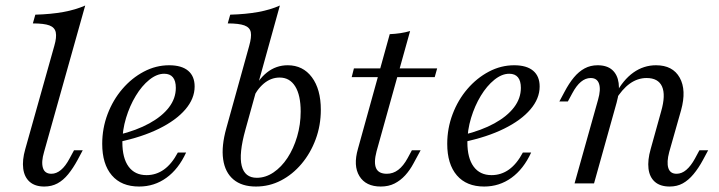

<svg xmlns="http://www.w3.org/2000/svg" viewBox="-20 -661 2591 692"><path d="M139.5 11.3Q106.5 11.3 87.1 -5.6Q67.7 -22.6 63.7 -53.2Q59.7 -83.9 71 -123.4L175.8 -496Q184.7 -526.6 181 -544.4Q177.4 -562.1 158.1 -569.4Q138.7 -576.6 98.4 -576.6L107.3 -608.1Q163.7 -609.7 208.1 -617.7Q252.4 -625.8 287.1 -641.1L138.7 -112.9Q128.2 -77.4 134.7 -56Q141.1 -34.7 165.3 -34.7Q183.1 -34.7 199.6 -48.4Q216.1 -62.1 230.6 -89.5L246.8 -119.4H278.2L259.7 -84.7Q243.5 -54.8 225.8 -33.1Q208.1 -11.3 187.1 0Q166.1 11.3 139.5 11.3Z M481.5 11.3Q417.7 11.3 383.1 -29Q348.4 -69.4 348.4 -142.7Q348.4 -198.4 367.7 -249.6Q387.1 -300.8 421 -340.3Q454.8 -379.8 498.4 -402.8Q541.9 -425.8 589.5 -425.8Q634.7 -425.8 658.1 -406Q681.5 -386.3 681.5 -349.2Q681.5 -305.6 648 -266.5Q614.5 -227.4 553.2 -197.2Q491.9 -166.9 407.3 -149.2V-175Q472.6 -191.1 518.5 -216.5Q564.5 -241.9 589.1 -274.2Q613.7 -306.5 613.7 -344.4Q613.7 -369.4 603.2 -382.3Q592.7 -395.2 571.8 -395.2Q545.2 -395.2 518.1 -373.4Q491.1 -351.6 469.4 -315.7Q447.6 -279.8 434.3 -235.9Q421 -191.9 421 -148.4Q421 -91.1 443.5 -60.5Q466.1 -29.8 508.1 -29.8Q542.7 -29.8 571 -50Q599.2 -70.2 621 -111.3H650.8Q623.4 -51.6 579.8 -20.2Q536.3 11.3 481.5 11.3Z M902.4 11.3Q851.6 11.3 821.4 -14.1Q791.1 -39.5 784.3 -86.7Q777.4 -133.9 796 -200L878.2 -496Q887.1 -527.4 883.9 -544.8Q880.6 -562.1 860.9 -569.4Q841.1 -576.6 800.8 -576.6L809.7 -608.1Q866.1 -609.7 910.5 -617.7Q954.8 -625.8 988.7 -641.1L864.5 -193.5Q840.3 -106.5 851.2 -63.3Q862.1 -20.2 905.6 -20.2Q937.1 -20.2 965.7 -39.5Q994.4 -58.9 1016.1 -91.9Q1037.9 -125 1050.8 -168.5Q1063.7 -212.1 1063.7 -258.9Q1063.7 -317.7 1044 -349.6Q1024.2 -381.5 987.9 -381.5Q956.5 -381.5 930.6 -359.7Q904.8 -337.9 887.1 -298.4L887.9 -325Q908.9 -373.4 941.9 -399.6Q975 -425.8 1016.9 -425.8Q1071.8 -425.8 1104 -382.7Q1136.3 -339.5 1136.3 -265.3Q1136.3 -208.9 1117.7 -158.9Q1099.2 -108.9 1066.9 -70.6Q1034.7 -32.3 992.7 -10.5Q950.8 11.3 902.4 11.3Z M1352.4 11.3Q1298.4 11.3 1275.4 -26.2Q1252.4 -63.7 1270.2 -125L1384.7 -537.9Q1404 -538.7 1423 -541.5Q1441.9 -544.4 1458.1 -549.2L1337.1 -115.3Q1326.6 -75 1335.5 -54.8Q1344.4 -34.7 1374.2 -34.7Q1396.8 -34.7 1415.3 -48.8Q1433.9 -62.9 1449.2 -91.1L1464.5 -119.4H1496L1470.2 -71.8Q1457.3 -47.6 1440.3 -29Q1423.4 -10.5 1402 0.4Q1380.6 11.3 1352.4 11.3ZM1247.6 -383.1 1255.6 -414.5H1555.6L1546.8 -383.1Z M1725 11.3Q1661.3 11.3 1626.6 -29Q1591.9 -69.4 1591.9 -142.7Q1591.9 -198.4 1611.3 -249.6Q1630.6 -300.8 1664.5 -340.3Q1698.4 -379.8 1741.9 -402.8Q1785.5 -425.8 1833.1 -425.8Q1878.2 -425.8 1901.6 -406Q1925 -386.3 1925 -349.2Q1925 -305.6 1891.5 -266.5Q1858.1 -227.4 1796.8 -197.2Q1735.5 -166.9 1650.8 -149.2V-175Q1716.1 -191.1 1762.1 -216.5Q1808.1 -241.9 1832.7 -274.2Q1857.3 -306.5 1857.3 -344.4Q1857.3 -369.4 1846.8 -382.3Q1836.3 -395.2 1815.3 -395.2Q1788.7 -395.2 1761.7 -373.4Q1734.7 -351.6 1712.9 -315.7Q1691.1 -279.8 1677.8 -235.9Q1664.5 -191.9 1664.5 -148.4Q1664.5 -91.1 1687.1 -60.5Q1709.7 -29.8 1751.6 -29.8Q1786.3 -29.8 1814.5 -50Q1842.7 -70.2 1864.5 -111.3H1894.4Q1866.9 -51.6 1823.4 -20.2Q1779.8 11.3 1725 11.3Z M2393.5 11.3Q2359.7 11.3 2340.3 -5.6Q2321 -22.6 2317.3 -53.2Q2313.7 -83.9 2325 -123.4L2362.9 -259.7Q2379.8 -318.5 2366.1 -349.2Q2352.4 -379.8 2310.5 -379.8Q2278.2 -379.8 2250 -359.7Q2221.8 -339.5 2197.6 -299.2V-320.2Q2225.8 -373.4 2262.9 -399.6Q2300 -425.8 2344.4 -425.8Q2404.8 -425.8 2429.8 -381Q2454.8 -336.3 2434.7 -263.7L2391.9 -112.9Q2382.3 -76.6 2388.7 -55.6Q2395.2 -34.7 2418.5 -34.7Q2437.1 -34.7 2453.6 -48.8Q2470.2 -62.9 2484.7 -89.5L2500.8 -119.4H2532.3L2513.7 -84.7Q2497.6 -54.8 2479.4 -33.1Q2461.3 -11.3 2440.7 0Q2420.2 11.3 2393.5 11.3ZM2050.8 0 2135.5 -301.6Q2146 -337.9 2139.1 -358.9Q2132.3 -379.8 2108.9 -379.8Q2090.3 -379.8 2073.8 -366.1Q2057.3 -352.4 2042.7 -325L2026.6 -295.2H1996L2014.5 -329.8Q2030.6 -360.5 2048.4 -381.9Q2066.1 -403.2 2087.1 -414.5Q2108.1 -425.8 2133.9 -425.8Q2167.7 -425.8 2186.7 -408.9Q2205.6 -391.9 2209.7 -361.7Q2213.7 -331.5 2202.4 -291.1L2121 0Z"/></svg>

Font: Playfair 5pt SemiExpanded Light 12pt
Style: Italic
Weight: 300
Italic angle: -15.6°
Version: Version 2.000;gftools[0.9.28]